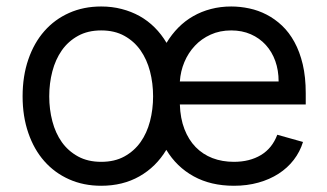

<svg xmlns="http://www.w3.org/2000/svg" viewBox="-20 -573 1030 604"><path d="M298.3 11.4Q242.9 11.4 197.4 -8.9Q152 -29.1 119.5 -65.9Q87 -102.6 69.1 -154.7Q51.1 -206.7 51.1 -269.9Q51.1 -333.8 69.1 -386Q87 -438.2 119.5 -475.1Q152 -512.1 197.4 -532.3Q242.9 -552.6 298.3 -552.6Q332.4 -552.6 362.7 -544.7Q393.1 -536.9 419.2 -522.4Q445.3 -507.8 466.6 -486.5Q487.9 -465.2 503.9 -438.2Q519.9 -464.8 541 -486.2Q562.1 -507.5 587.9 -522.2Q613.6 -536.9 643.6 -544.7Q673.7 -552.6 707.4 -552.6Q735.8 -552.6 764.2 -546.5Q792.6 -540.5 818.7 -527Q844.8 -513.5 867.2 -492.4Q889.6 -471.2 906.2 -440.9Q922.9 -410.5 932.4 -370.6Q941.8 -330.6 941.8 -279.8V-244.3H545.8Q547.2 -200.6 560.2 -166.9Q573.2 -133.2 595.5 -110.3Q617.9 -87.4 648.4 -75.6Q679 -63.9 715.9 -63.9Q765.3 -63.9 800.8 -85.2Q836.3 -106.5 852.3 -149.1L933.2 -126.4Q923.7 -95.5 904.1 -70.1Q884.6 -44.7 856.5 -26.6Q828.5 -8.5 793 1.4Q757.5 11.4 715.9 11.4Q643.1 11.4 589.3 -18.3Q535.5 -47.9 503.2 -101.6Q470.9 -47.9 418.7 -18.3Q366.5 11.4 298.3 11.4ZM298.3 -63.9Q340.6 -63.9 371.3 -80.8Q402 -97.7 422.1 -125.9Q442.1 -154.1 451.9 -191.6Q461.6 -229 461.6 -269.9Q461.6 -311.1 451.9 -348.5Q442.1 -386 422.1 -414.6Q402 -443.2 371.3 -460.2Q340.6 -477.3 298.3 -477.3Q256.4 -477.3 225.5 -460.2Q194.6 -443.2 174.5 -414.6Q154.5 -386 144.7 -348.5Q134.9 -311.1 134.9 -269.9Q134.9 -229 144.7 -191.6Q154.5 -154.1 174.5 -125.9Q194.6 -97.7 225.5 -80.8Q256.4 -63.9 298.3 -63.9ZM856.5 -316.8Q856.5 -351.6 846.1 -380.9Q835.6 -410.2 816.1 -431.6Q796.5 -453.1 769 -465.2Q741.5 -477.3 707.4 -477.3Q671.5 -477.3 642.6 -464.1Q613.6 -451 592.9 -428.8Q572.1 -406.6 560 -377.7Q547.9 -348.7 545.8 -316.8Z"/></svg>

Font: Interop
Style: Regular
Weight: 400
Designer: Rasmus Andersson, Google, Jang Haemin
Foundry: jhaemin
Version: Version 1.008